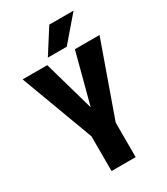

<svg xmlns="http://www.w3.org/2000/svg" viewBox="-199 -899 858 986"><g transform="rotate(-30 229.5 -405.5)"><path d="M305 0H162V-206L2 -636H148L233 -337L312 -636H458L305 -205ZM405 -811 282 -668H170L261 -811Z"/></g></svg>

Font: Teko SemiBold
Style: Regular
Weight: 600
Designer: Manushi Parikh, Jonny Pinhorn
Foundry: Indian Type Foundry
Version: Version 1.106;PS 1.0;hotconv 1.0.78;makeotf.lib2.5.61930; tt